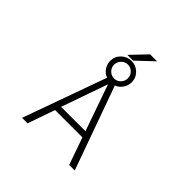

<svg xmlns="http://www.w3.org/2000/svg" viewBox="-262 -1298 1523 1523"><g transform="rotate(45 500.0 -536.0)"><path d="M424.8 -813.5Q424.8 -781.2 447.8 -758.3Q470.7 -735.4 502.4 -735.4Q534.2 -735.4 556.6 -758.3Q579.1 -781.2 579.1 -813.5Q579.1 -845.7 556.6 -868.7Q534.2 -891.6 502.4 -891.6Q470.7 -891.6 447.8 -868.2Q424.8 -844.7 424.8 -813.5ZM348.6 -227.5 268.6 1H207L459 -701.2Q426.8 -710.9 404.3 -742.7Q381.8 -774.4 381.8 -813.5Q381.8 -863.3 417.5 -897.9Q453.1 -932.6 502.4 -932.6Q551.8 -932.6 587.4 -897.9Q623 -863.3 623 -813.5Q623 -774.4 600.1 -742.7Q577.1 -710.9 545.9 -701.2L797.9 1H735.4L655.3 -227.5ZM364.3 -279.3H637.7L501 -668.9ZM508.8 -942.4H444.3L569.3 -1073.2H647.5Z"/></g></svg>

Font: Gen Shin Gothic Monospace Light
Style: Regular
Weight: 300
Designer: [Source Han Sans]
Ryoko NISHIZUKA  (kana & ideographs); Paul D. Hunt (Latin, Greek & Cyrillic); Wenlong ZHANG  (bopomofo
Version: Version 1.002.20150607